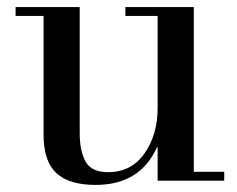

<svg xmlns="http://www.w3.org/2000/svg" viewBox="-20 -510 670 542"><path d="M425 0V-94H423Q375 12 250 12Q175 12 139 -21.5Q103 -55 103 -129V-465H24V-490H205V-134Q205 -84 221.5 -54Q238 -24 285 -24Q351 -24 388 -77Q425 -130 425 -205V-465H334V-490H527V-25H613V0Z"/></svg>

Font: Justus
Style: Oldstyle
Weight: 500
Version: Version 001.000